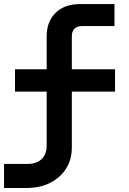

<svg xmlns="http://www.w3.org/2000/svg" viewBox="-20 -750 639 950"><path d="M0 180.2V61H117.2Q161.1 61 186 37.1Q210.9 13.2 210.9 -29.8V-296.9H54.2V-407.2H210.9V-569.8Q210.9 -644 255.6 -687Q300.3 -730 377.4 -730H546.4V-621.1H388.7Q335.4 -621.1 335.4 -569.8V-407.2H549.3V-296.9H335.4V-21Q335.4 39.1 307.1 84Q278.8 128.9 228.5 154.5Q178.2 180.2 110.8 180.2Z"/></svg>

Font: UDEV Gothic 35
Style: Bold
Weight: 700
Version: v2.1.0; ttfautohint (v1.8.4.7-5d5b-dirty) -l 6 -r 45 -G 200 